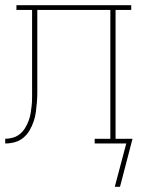

<svg xmlns="http://www.w3.org/2000/svg" viewBox="-20 -550 540 736"><path d="M420 166 464 0H343V-18H403V-512H123V-264Q123 -261 123 -258Q123 -255 123 -252V-245Q123 -242 123 -239Q123 -236 123 -233Q123 -214 123 -195.5Q123 -177 121.5 -158.5Q120 -140 117.5 -121Q115 -102 109 -84.5Q103 -67 93.5 -50.5Q84 -34 69.5 -22Q55 -10 37 -5Q19 0 0 0V-18Q15 -18 30 -22.5Q45 -27 56.5 -36.5Q68 -46 76 -59Q84 -72 89.5 -86.5Q95 -101 97.5 -116Q100 -131 101.5 -146Q103 -161 103 -176Q103 -191 103 -207Q103 -221 103 -235Q103 -249 103 -264V-512H43V-530H483V-512H423V-18H488L440 166Z"/></svg>

Font: Iosevka Slab Thin
Style: Regular
Weight: 100
Monospace: yes
Designer: Belleve Invis
Foundry: Belleve Invis
Version: Version 11.1.0; ttfautohint (v1.8.3)